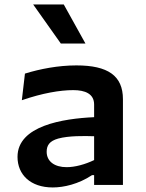

<svg xmlns="http://www.w3.org/2000/svg" viewBox="-20 -834 660 866"><path d="M534.5 0V-386.5C534.5 -492.5 467 -539 324.5 -539C242.5 -539 160 -523 92.5 -502L78.5 -382C171.5 -414 251 -427.5 310.5 -427.5C364 -427.5 404.5 -411 404.5 -362.5V-305.5C264 -299 59 -267 59 -126.5C59 -46 117.5 11.5 218 11.5C267.5 11.5 334 -3.5 395 -44H404.5V0ZM129.5 -814 254.5 -637.5H365.5L267.5 -814ZM190.5 -149.5C190.5 -178.5 203.5 -198 242.5 -209C290 -222 359 -221 404.5 -219.5V-112C364 -92.5 318.5 -80 280.5 -80C226.5 -80 190.5 -105.5 190.5 -149.5Z"/></svg>

Font: Monaspace Argon SemiBold
Style: Regular
Weight: 600
Designer: Riley Cran & the Lettermatic Team
Foundry: Lettermatic
Version: Version 1.000 (Monaspace Argon)